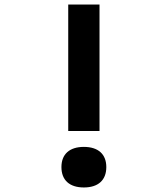

<svg xmlns="http://www.w3.org/2000/svg" viewBox="-20 -820 740 847"><path d="M281 -800V-242H419V-800ZM251 -83C251 -25 287 7 350 7C413 7 449 -25 449 -83C449 -140 413 -172 350 -172C287 -172 251 -140 251 -83Z"/></svg>

Font: Martian Mono Std Md
Style: Regular
Weight: 500
Monospace: yes
Designer: Roman Shamin
Foundry: Evil Martians
Version: Version 1.000